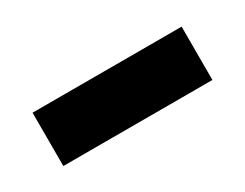

<svg xmlns="http://www.w3.org/2000/svg" viewBox="-30 -418 370 290"><g transform="rotate(-30 155.0 -272.5)"><path d="M25 -226V-319H285V-226Z"/></g></svg>

Font: Noto Serif Thai SemiBold
Style: Regular
Weight: 600
Designer: Monotype Design Team
Foundry: Monotype Imaging Inc.
Version: Version 2.001; ttfautohint (v1.8.4.7-5d5b)